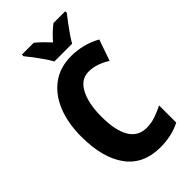

<svg xmlns="http://www.w3.org/2000/svg" viewBox="-282 -1012 1103 1103"><g transform="rotate(-45 270.0 -460.0)"><path d="M339 -590Q276 -590 242 -525.5Q208 -461 208 -355Q208 -242 243 -183.5Q278 -125 347 -125Q384 -125 419 -137Q454 -149 488 -166V-27Q417 10 324 10Q186 10 115.5 -86.5Q45 -183 45 -356Q45 -464 78.5 -547Q112 -630 176 -677Q240 -724 331 -724Q378 -724 424 -712.5Q470 -701 513 -677L468 -548Q438 -567 406 -578.5Q374 -590 339 -590ZM241 -770Q231 -790 212 -817.5Q193 -845 172.5 -872Q152 -899 137 -917V-930H233Q252 -915 271.5 -896Q291 -877 313 -853Q335 -878 354.5 -896.5Q374 -915 394 -930H489V-917Q474 -898 454 -871.5Q434 -845 415.5 -818Q397 -791 385 -770Z"/></g></svg>

Font: Noto Sans Hebrew Condensed ExtraBold
Style: Regular
Weight: 800
Width: 3
Designer: Monotype Design Team
Foundry: Monotype Imaging Inc.
Version: Version 2.004; ttfautohint (v1.8.4.7-5d5b)